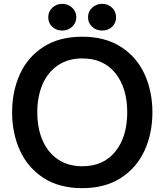

<svg xmlns="http://www.w3.org/2000/svg" viewBox="-20 -966 857 999"><path d="M43 -382Q43 -491 83.5 -580Q124 -669 206 -722Q288 -775 408 -775Q527 -775 609.5 -722Q692 -669 732.5 -579.5Q773 -490 773 -382Q773 -273 732.5 -183.5Q692 -94 609.5 -40.5Q527 13 408 13Q288 13 206 -40.5Q124 -94 83.5 -183.5Q43 -273 43 -382ZM642 -382Q642 -508 580.5 -585Q519 -662 408 -662Q335 -662 282 -626.5Q229 -591 201.5 -527.5Q174 -464 174 -382Q174 -299 201.5 -235.5Q229 -172 282 -136.5Q335 -101 408 -101Q519 -101 580.5 -178Q642 -255 642 -382ZM231 -876Q231 -906 252.5 -926Q274 -946 304 -946Q334 -946 355.5 -926Q377 -906 377 -876Q377 -847 355.5 -827Q334 -807 304 -807Q273 -807 252 -826.5Q231 -846 231 -876ZM438 -876Q438 -906 459.5 -926Q481 -946 512 -946Q542 -946 563 -926Q584 -906 584 -876Q584 -846 563 -826.5Q542 -807 512 -807Q481 -807 459.5 -826.5Q438 -846 438 -876Z"/></svg>

Font: Open Sauce Sans SemiBold
Style: Regular
Weight: 600
Designer: Alfredo Marco Pradil
Foundry: Creative Sauce Fz LLC
Version: Version 1.477